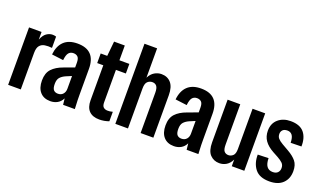

<svg xmlns="http://www.w3.org/2000/svg" viewBox="-72 -1148 2686 1599"><g transform="rotate(20 1270.5 -349.0)"><path d="M41 0V-509H152V-441Q168 -483 193.5 -501Q219 -519 247 -519Q254 -519 262 -518Q270 -517 279 -514V-414Q244 -418 215.5 -413.5Q187 -409 170 -388.5Q153 -368 153 -323V0Z M416 8Q358 8 325.5 -28.5Q293 -65 293 -131Q293 -197 327.5 -234Q362 -271 424 -293L516 -327V-368Q516 -406 501.5 -420Q487 -434 463 -434Q437 -434 421.5 -416Q406 -398 401 -350L298 -363Q306 -440 348.5 -480.5Q391 -521 468 -521Q628 -521 628 -355V-130Q628 -105 628.5 -79Q629 -53 632 0H528L522 -55Q506 -23 478.5 -7.5Q451 8 416 8ZM403 -140Q403 -102 416.5 -87Q430 -72 455 -72Q483 -72 499.5 -90.5Q516 -109 516 -138V-251L466 -230Q437 -217 420 -198Q403 -179 403 -140Z M852 12Q793 12 761.5 -19.5Q730 -51 730 -114V-424H676V-509H734L747 -640H842V-509H930V-424H842V-136Q842 -105 856 -93Q870 -81 892 -81Q902 -81 912.5 -82Q923 -83 937 -87V-3Q895 12 852 12Z M991 0V-710H1103V-450Q1122 -487 1151 -504Q1180 -521 1212 -521Q1265 -521 1296.5 -485Q1328 -449 1328 -376V0H1215V-357Q1215 -398 1201.5 -415Q1188 -432 1163 -432Q1139 -432 1121 -415.5Q1103 -399 1103 -355V0Z M1511 8Q1453 8 1420.5 -28.5Q1388 -65 1388 -131Q1388 -197 1422.5 -234Q1457 -271 1519 -293L1611 -327V-368Q1611 -406 1596.5 -420Q1582 -434 1558 -434Q1532 -434 1516.5 -416Q1501 -398 1496 -350L1393 -363Q1401 -440 1443.5 -480.5Q1486 -521 1563 -521Q1723 -521 1723 -355V-130Q1723 -105 1723.5 -79Q1724 -53 1727 0H1623L1617 -55Q1601 -23 1573.5 -7.5Q1546 8 1511 8ZM1498 -140Q1498 -102 1511.5 -87Q1525 -72 1550 -72Q1578 -72 1594.5 -90.5Q1611 -109 1611 -138V-251L1561 -230Q1532 -217 1515 -198Q1498 -179 1498 -140Z M1915 12Q1866 12 1833.5 -22Q1801 -56 1801 -132V-509H1913V-152Q1913 -108 1927 -92.5Q1941 -77 1964 -77Q1986 -77 2004 -93Q2022 -109 2022 -152V-509H2134V0H2023V-59Q2005 -22 1977 -5Q1949 12 1915 12Z M2359 12Q2271 12 2231.5 -38Q2192 -88 2193 -165L2288 -168Q2289 -71 2359 -71Q2388 -71 2403 -86.5Q2418 -102 2418 -127Q2418 -154 2401 -170.5Q2384 -187 2355 -203L2309 -228Q2256 -257 2230 -294Q2204 -331 2204 -381Q2204 -446 2247 -483.5Q2290 -521 2357 -521Q2439 -521 2476.5 -476Q2514 -431 2512 -353L2417 -351Q2416 -398 2400.5 -418Q2385 -438 2358 -438Q2330 -438 2316.5 -424Q2303 -410 2303 -389Q2303 -365 2316.5 -349.5Q2330 -334 2359 -317L2418 -283Q2467 -255 2493 -223Q2519 -191 2519 -136Q2519 -69 2477.5 -28.5Q2436 12 2359 12Z"/></g></svg>

Font: Special Gothic Condensed One
Style: Regular
Weight: 400
Designer: Alistair McCready
Foundry: Monolith
Version: Version 1.010; ttfautohint (v1.8.4.7-5d5b)